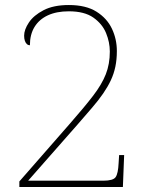

<svg xmlns="http://www.w3.org/2000/svg" viewBox="-20 -744 599 764"><path d="M57 0V-22L259 -253Q316 -318 350.5 -363Q385 -408 401 -448.5Q417 -489 417 -539Q417 -576 402 -612.5Q387 -649 351.5 -674Q316 -699 254 -699Q205 -699 170.5 -683Q136 -667 117.5 -637Q99 -607 99 -564Q92 -564 87 -568.5Q82 -573 79 -581.5Q76 -590 76 -602Q76 -626 95 -654.5Q114 -683 153.5 -703.5Q193 -724 254 -724Q322 -724 364 -697.5Q406 -671 425.5 -629.5Q445 -588 445 -541Q445 -507 439 -478.5Q433 -450 421 -424.5Q409 -399 390.5 -372Q372 -345 346.5 -315.5Q321 -286 289 -249L92 -25H391Q430 -25 440 -39Q450 -53 452 -95L454 -127H474L469 0Z"/></svg>

Font: Noto Serif Tibetan Thin
Style: Regular
Weight: 250
Version: Version 2.103